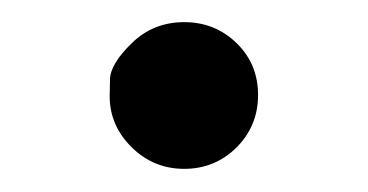

<svg xmlns="http://www.w3.org/2000/svg" viewBox="-20 -150 326 170"><path d="M143.1 -0.5Q115.7 -0.5 96.2 -20Q77.1 -39.1 77.1 -64.9Q77.1 -65.9 77.4 -79.6Q77.6 -93.3 96.7 -111.8Q115.7 -130.4 143.1 -130.4Q170.4 -130.4 189.5 -111.8Q208.5 -93.3 208.5 -65.9Q208.5 -38.6 189.5 -19.5Q170.4 -0.5 143.1 -0.5Z"/></svg>

Font: DimaThulth2
Style: Regular
Weight: 400
Designer: R.Balvardi
Foundry: R.Balvardi (R.Balvardi@gmail.com)
Version: Version 1.00;November 13, 2018;FontCreator 11.5.0.2427 64-bi